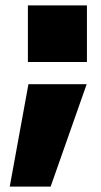

<svg xmlns="http://www.w3.org/2000/svg" viewBox="-20 -520 372 709"><path d="M83 -291H301V-500H83ZM16 169H167L300 -209H85Z"/></svg>

Font: Aspekta 950
Style: Regular
Weight: 950
Designer: Ivo Dolenc
Version: Version 2.000